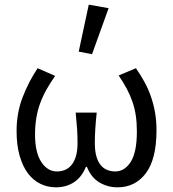

<svg xmlns="http://www.w3.org/2000/svg" viewBox="-20 -790 741 822"><path d="M220 12Q184 12 153 -3Q122 -18 99.5 -48Q77 -78 64 -123.5Q51 -169 51 -229Q51 -307 77 -374Q103 -441 141 -498L216 -465Q195 -435 179 -406.5Q163 -378 152 -348Q141 -318 135.5 -285Q130 -252 130 -214Q130 -138 156.5 -97Q183 -56 224 -56Q242 -56 258 -62.5Q274 -69 286 -83.5Q298 -98 305 -121Q312 -144 312 -178Q312 -208 310 -238.5Q308 -269 304 -308H394Q390 -269 388 -238.5Q386 -208 386 -178Q386 -143 393 -119.5Q400 -96 412 -82Q424 -68 440 -62Q456 -56 473 -56Q514 -56 540 -97.5Q566 -139 566 -227Q566 -264 561.5 -294.5Q557 -325 547.5 -353Q538 -381 523.5 -408.5Q509 -436 488 -467L562 -498Q582 -469 598 -440Q614 -411 625.5 -378.5Q637 -346 643.5 -310Q650 -274 650 -232Q650 -109 604.5 -48.5Q559 12 483 12Q441 12 405.5 -9Q370 -30 352 -76H348Q329 -30 295.5 -9Q262 12 220 12ZM317 -569 360 -770 445 -755 374 -558Z"/></svg>

Font: Giro Regular
Style: Regular
Weight: 400
Designer: Paul D. Hunt
Foundry: Adobe Systems Incorporated
Version: Version 1.000;PS 1.0;hotconv 1.0.88;makeotf.lib2.5.647800